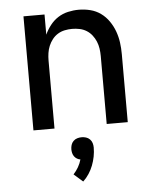

<svg xmlns="http://www.w3.org/2000/svg" viewBox="-54 -574 709 872"><g transform="rotate(-5 300.0 -138.5)"><path d="M85 0V-520H181V-428Q191 -450 206.5 -470Q222 -490 243 -503.5Q264 -517 288.5 -522.5Q313 -528 337 -528Q364 -528 390 -521.5Q416 -515 437.5 -499.5Q459 -484 474.5 -461.5Q490 -439 499 -414Q508 -389 511.5 -363Q515 -337 515 -310V0H419V-310Q419 -327 416.5 -344Q414 -361 407.5 -376.5Q401 -392 390.5 -405.5Q380 -419 365.5 -428Q351 -437 334 -440.5Q317 -444 300 -444Q283 -444 266 -440.5Q249 -437 234.5 -428Q220 -419 209.5 -405.5Q199 -392 192.5 -376.5Q186 -361 183.5 -344Q181 -327 181 -310V0ZM290 251 249 215Q262 201 271.5 184.5Q281 168 286 150Q278 149 270.5 144.5Q263 140 258 133Q253 126 251 117.5Q249 109 249 101Q249 91 252 81Q255 71 262.5 63.5Q270 56 280 53Q290 50 300 50Q310 50 320 53Q330 56 337.5 63.5Q345 71 348 81Q351 91 351 101Q351 122 347 142.5Q343 163 335.5 182.5Q328 202 316.5 219.5Q305 237 290 251Z"/></g></svg>

Font: Iosevka Fixed Medium Extended
Style: Regular
Weight: 500
Width: 7
Monospace: yes
Designer: Belleve Invis
Foundry: Belleve Invis
Version: Version 24.1.1; ttfautohint (v1.8.4)